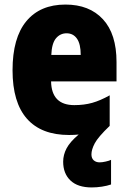

<svg xmlns="http://www.w3.org/2000/svg" viewBox="-20 -582 563 842"><path d="M381 95Q381 112 391 121Q401 130 417 130Q428 130 443.5 126.5Q459 123 467 119V227Q450 233 427 236.5Q404 240 382 240Q321 240 289 209.5Q257 179 257 127Q257 97 272 68.5Q287 40 325 8Q305 10 283 10Q161 10 98 -61.5Q35 -133 35 -274Q35 -416 95.5 -489Q156 -562 267 -562Q372 -562 431.5 -497.5Q491 -433 491 -310V-225H204Q206 -121 306 -121Q349 -121 384.5 -131Q420 -141 461 -164V-30Q410 19 395.5 46.5Q381 74 381 95ZM272 -436Q244 -436 225.5 -414Q207 -392 205 -341H334Q334 -389 317.5 -412.5Q301 -436 272 -436Z"/></svg>

Font: Noto Sans Lao Condensed Black
Style: Regular
Weight: 900
Width: 3
Designer: Monotype Design Team
Foundry: Monotype Imaging Inc.
Version: Version 2.003; ttfautohint (v1.8.4.7-5d5b)